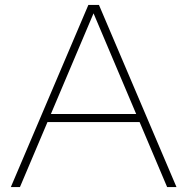

<svg xmlns="http://www.w3.org/2000/svg" viewBox="-20 -760 761 780"><path d="M24 0 339 -740H382L697 0H659L354 -720H366L61 0ZM161 -264 171 -297H550L560 -264Z"/></svg>

Font: Encode Sans SC Expanded Thin
Style: Regular
Weight: 250
Width: 7
Designer: Multiple Designers
Foundry: Impallari Type
Version: Version 3.002